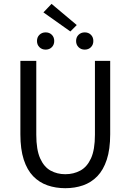

<svg xmlns="http://www.w3.org/2000/svg" viewBox="-20 -976 685 1008"><path d="M322.8 12Q272.5 12 229.4 -2.9Q186.3 -17.9 154.4 -50.6Q122.5 -83.4 104.7 -137.9Q87 -192.4 87 -271V-656.3H170.5V-268.7Q170.5 -189.9 190.8 -144.6Q211.1 -99.4 245.5 -80.4Q280 -61.4 322.8 -61.4Q366.3 -61.4 401.6 -80.4Q436.9 -99.4 457.7 -144.6Q478.4 -189.9 478.4 -268.7V-656.3H558.5V-271Q558.5 -192.4 540.6 -137.9Q522.7 -83.4 490.8 -50.6Q459 -17.9 416.1 -2.9Q373.1 12 322.8 12ZM219.5 -715.5Q200.2 -715.5 187.2 -728.2Q174.2 -741 174.2 -760.7Q174.2 -780.9 187.2 -793.4Q200.2 -806 219.5 -806Q239.4 -806 252 -793.4Q264.7 -780.9 264.7 -760.7Q264.7 -741 252 -728.2Q239.4 -715.5 219.5 -715.5ZM349.4 -810.8 208 -910.9 250.6 -955.7 383 -844.5ZM424.7 -715.5Q405.5 -715.5 392.5 -728.2Q379.5 -741 379.5 -760.7Q379.5 -780.9 392.5 -793.4Q405.5 -806 424.7 -806Q444.6 -806 457.3 -793.4Q470 -780.9 470 -760.7Q470 -741 457.3 -728.2Q444.6 -715.5 424.7 -715.5Z"/></svg>

Font: Source Sans 3 Variable
Style: Regular
Weight: 200
Designer: Paul D. Hunt
Foundry: Adobe Systems Incorporated
Version: Version 3.026